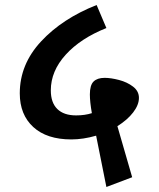

<svg xmlns="http://www.w3.org/2000/svg" viewBox="-20 -719 636 767"><path d="M449 -215 508 -11 405 28 364 -177Q312 -162 265 -162Q167 -162 113 -211.5Q59 -261 59 -346Q59 -462 144 -553.5Q229 -645 366 -699L405 -607Q302 -566 242.5 -500.5Q183 -435 183 -358Q183 -309 209 -283.5Q235 -258 284 -258Q319 -258 347 -267Q339 -312 339 -342Q339 -379 354 -393.5Q369 -408 398 -408Q423 -408 455.5 -399.5Q488 -391 511.5 -373Q535 -355 535 -328Q535 -300 512 -270Q489 -240 449 -215Z"/></svg>

Font: FiraGO Medium
Style: Italic
Weight: 500
Italic angle: -8°
Designer: bBox Type GmbH
Foundry: bBox Type GmbH
Version: Version 1.001